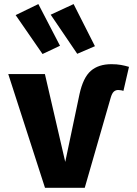

<svg xmlns="http://www.w3.org/2000/svg" viewBox="-20 -899 655 919"><path d="M195.4 0 19.5 -544.6H194.9L292.3 -124.1L360.5 -448.2Q377.9 -527.7 414.6 -559.7Q451.3 -591.8 513.3 -591.8Q539 -591.8 559 -588.2Q579 -584.6 597.4 -579L570.8 -464.1Q566.7 -465.6 560 -466.9Q553.3 -468.2 545.6 -468.2Q533.3 -468.2 524.6 -460.3Q515.9 -452.3 509.7 -430.8L385.6 0ZM434.4 -677.9 332.3 -879.5 222.6 -828.7 349.7 -641.5ZM267.2 -680 163.6 -879.5 54.9 -826.7 183.6 -640.5Z"/></svg>

Font: FiraCode Nerd Font
Style: Bold
Weight: 700
Designer: Carrois Corporate, Edenspiekermann AG, Nikita Prokopov
Foundry: Carrois Corporate, Edenspiekermann AG, Nikita Prokopov
Version: Version 6.002;Nerd Fonts 2.1.0